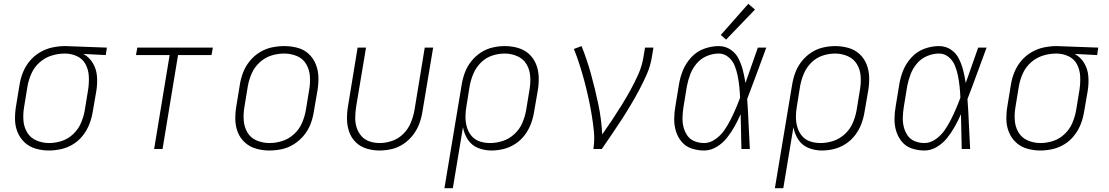

<svg xmlns="http://www.w3.org/2000/svg" viewBox="-20 -779 5800 1004"><path d="M236 8Q268 8 301 0.5Q334 -7 363.5 -25.5Q393 -44 414.5 -72Q436 -100 448 -131.5Q460 -163 465 -195L484 -305Q490 -343 487 -380.5Q484 -418 465.5 -449Q447 -480 416 -497L533 -491L539 -530L322 -538H321Q288 -538 254.5 -531Q221 -524 190 -506Q159 -488 136 -460.5Q113 -433 100 -400.5Q87 -368 82 -335L64 -225Q58 -190 58.5 -154.5Q59 -119 72 -87.5Q85 -56 109.5 -33.5Q134 -11 167.5 -1.5Q201 8 236 8ZM237 -31Q202 -31 170.5 -44.5Q139 -58 122 -86.5Q105 -115 102.5 -149.5Q100 -184 106 -219L124 -329Q130 -363 145 -396Q160 -429 188 -453.5Q216 -478 250.5 -488.5Q285 -499 319 -499Q353 -499 383 -485Q413 -471 428 -442Q443 -413 444.5 -379Q446 -345 441 -311L423 -201Q417 -168 403.5 -136Q390 -104 363.5 -78.5Q337 -53 303.5 -42Q270 -31 237 -31Z M786 0H830L911 -491H1086L1093 -530H698L691 -491H867Z M1388 8Q1421 8 1454 1Q1487 -6 1517 -25Q1547 -44 1569.5 -71.5Q1592 -99 1604 -130.5Q1616 -162 1621 -195L1640 -305Q1646 -341 1645 -376Q1644 -411 1631.5 -442.5Q1619 -474 1594.5 -497Q1570 -520 1536 -529Q1502 -538 1467 -538Q1434 -538 1401 -531Q1368 -524 1338 -505.5Q1308 -487 1285.5 -459Q1263 -431 1251 -399.5Q1239 -368 1234 -335L1216 -225Q1210 -190 1210.5 -154.5Q1211 -119 1223.5 -87.5Q1236 -56 1261 -33.5Q1286 -11 1319.5 -1.5Q1353 8 1388 8ZM1389 -31Q1355 -31 1323 -44Q1291 -57 1274 -86Q1257 -115 1254.5 -149.5Q1252 -184 1258 -219L1276 -329Q1282 -362 1296 -394.5Q1310 -427 1337.5 -452.5Q1365 -478 1398.5 -488.5Q1432 -499 1466 -499Q1501 -499 1532.5 -486Q1564 -473 1581 -444Q1598 -415 1600.5 -380.5Q1603 -346 1597 -311L1579 -201Q1573 -168 1559 -135.5Q1545 -103 1518 -78Q1491 -53 1457 -42Q1423 -31 1389 -31Z M1964 8Q1996 8 2028.5 0.5Q2061 -7 2090 -26.5Q2119 -46 2140 -73.5Q2161 -101 2172.5 -132Q2184 -163 2189 -195L2245 -530H2201L2147 -201Q2141 -169 2128 -137Q2115 -105 2089.5 -79.5Q2064 -54 2031 -42.5Q1998 -31 1965 -31Q1938 -31 1912.5 -39.5Q1887 -48 1870 -67.5Q1853 -87 1845 -112Q1837 -137 1837.5 -164.5Q1838 -192 1842 -219L1894 -530H1850L1800 -225Q1794 -190 1794.5 -155.5Q1795 -121 1806 -89.5Q1817 -58 1840.5 -35Q1864 -12 1897 -2Q1930 8 1964 8Z M2304 205H2348L2401 -114Q2407 -79 2426.5 -49Q2446 -19 2479.5 -5.5Q2513 8 2550 8Q2582 8 2614 0Q2646 -8 2675 -27Q2704 -46 2724.5 -73.5Q2745 -101 2756.5 -132Q2768 -163 2773 -195L2792 -305Q2798 -340 2797 -375.5Q2796 -411 2783.5 -442.5Q2771 -474 2746.5 -496.5Q2722 -519 2688.5 -528.5Q2655 -538 2619 -538Q2588 -538 2555.5 -530.5Q2523 -523 2494 -504Q2465 -485 2443.5 -457.5Q2422 -430 2410.5 -398.5Q2399 -367 2394 -335ZM2542 -31Q2514 -31 2488.5 -39.5Q2463 -48 2446 -68Q2429 -88 2421.5 -114Q2414 -140 2414 -167.5Q2414 -195 2419 -223L2436 -329Q2442 -362 2455.5 -394Q2469 -426 2494.5 -451.5Q2520 -477 2553 -488Q2586 -499 2619 -499Q2653 -499 2684.5 -485.5Q2716 -472 2733 -443.5Q2750 -415 2752.5 -380.5Q2755 -346 2749 -311L2731 -201Q2725 -168 2711 -135.5Q2697 -103 2670 -78Q2643 -53 2609.5 -42Q2576 -31 2542 -31Z M3083 0H3127Q3153 -38 3179 -76Q3205 -114 3230 -152.5Q3255 -191 3278.5 -230.5Q3302 -270 3323.5 -310.5Q3345 -351 3363 -392.5Q3381 -434 3388 -477L3397 -530H3353L3344 -477Q3337 -434 3318.5 -392Q3300 -350 3278 -310Q3256 -270 3231.5 -230.5Q3207 -191 3181.5 -152.5Q3156 -114 3129 -76Q3125 -157 3108.5 -235Q3092 -313 3071 -389.5Q3050 -466 3021 -538L2981 -523Q2997 -483 3010.5 -441Q3024 -399 3035.5 -356Q3047 -313 3056.5 -269.5Q3066 -226 3073.5 -182Q3081 -138 3085.5 -92Q3090 -46 3083 0Z M3662 8Q3696 8 3727.5 -11Q3759 -30 3781.5 -58.5Q3804 -87 3821.5 -118.5Q3839 -150 3853 -182Q3854 -136 3855 -91Q3856 -46 3857 0H3901Q3897 -65 3894.5 -130.5Q3892 -196 3887 -261Q3913 -328 3937.5 -395.5Q3962 -463 3987 -530H3943Q3927 -484 3910.5 -437.5Q3894 -391 3878 -345Q3873 -378 3865 -410Q3857 -442 3842.5 -471.5Q3828 -501 3800.5 -519.5Q3773 -538 3738 -538Q3700 -538 3661.5 -524Q3623 -510 3594.5 -479Q3566 -448 3551 -411Q3536 -374 3530 -335L3512 -225Q3506 -192 3505.5 -158Q3505 -124 3514.5 -93Q3524 -62 3544.5 -37.5Q3565 -13 3596.5 -2.5Q3628 8 3662 8ZM3662 -31Q3636 -31 3612 -40.5Q3588 -50 3574 -70.5Q3560 -91 3554 -115.5Q3548 -140 3549 -166.5Q3550 -193 3554 -219L3572 -329Q3578 -360 3589.5 -390.5Q3601 -421 3623 -447Q3645 -473 3676 -486Q3707 -499 3738 -499Q3767 -499 3789 -480.5Q3811 -462 3821.5 -436Q3832 -410 3837.5 -382Q3843 -354 3846 -325.5Q3849 -297 3850 -268Q3839 -238 3826.5 -209Q3814 -180 3799.5 -151.5Q3785 -123 3766.5 -96.5Q3748 -70 3720 -50.5Q3692 -31 3662 -31ZM3777 -572 3928 -729 3893 -759 3749 -596Z M4032 205H4076L4129 -114Q4135 -79 4154.5 -49Q4174 -19 4207.5 -5.5Q4241 8 4278 8Q4310 8 4342 0Q4374 -8 4403 -27Q4432 -46 4452.5 -73.5Q4473 -101 4484.5 -132Q4496 -163 4501 -195L4520 -305Q4526 -340 4525 -375.5Q4524 -411 4511.5 -442.5Q4499 -474 4474.5 -496.5Q4450 -519 4416.5 -528.5Q4383 -538 4347 -538Q4316 -538 4283.5 -530.5Q4251 -523 4222 -504Q4193 -485 4171.5 -457.5Q4150 -430 4138.5 -398.5Q4127 -367 4122 -335ZM4270 -31Q4242 -31 4216.5 -39.5Q4191 -48 4174 -68Q4157 -88 4149.5 -114Q4142 -140 4142 -167.5Q4142 -195 4147 -223L4164 -329Q4170 -362 4183.5 -394Q4197 -426 4222.5 -451.5Q4248 -477 4281 -488Q4314 -499 4347 -499Q4381 -499 4412.5 -485.5Q4444 -472 4461 -443.5Q4478 -415 4480.5 -380.5Q4483 -346 4477 -311L4459 -201Q4453 -168 4439 -135.5Q4425 -103 4398 -78Q4371 -53 4337.5 -42Q4304 -31 4270 -31Z M4814 8Q4848 8 4879.5 -11Q4911 -30 4933.5 -58.5Q4956 -87 4973.5 -118.5Q4991 -150 5005 -182Q5006 -136 5007 -91Q5008 -46 5009 0H5053Q5049 -65 5046.5 -130.5Q5044 -196 5039 -261Q5065 -328 5089.5 -395.5Q5114 -463 5139 -530H5095Q5079 -484 5062.5 -437.5Q5046 -391 5030 -345Q5025 -378 5017 -410Q5009 -442 4994.5 -471.5Q4980 -501 4952.5 -519.5Q4925 -538 4890 -538Q4852 -538 4813.5 -524Q4775 -510 4746.5 -479Q4718 -448 4703 -411Q4688 -374 4682 -335L4664 -225Q4658 -192 4657.5 -158Q4657 -124 4666.5 -93Q4676 -62 4696.5 -37.5Q4717 -13 4748.5 -2.5Q4780 8 4814 8ZM4814 -31Q4788 -31 4764 -40.5Q4740 -50 4726 -70.5Q4712 -91 4706 -115.5Q4700 -140 4701 -166.5Q4702 -193 4706 -219L4724 -329Q4730 -360 4741.5 -390.5Q4753 -421 4775 -447Q4797 -473 4828 -486Q4859 -499 4890 -499Q4919 -499 4941 -480.5Q4963 -462 4973.5 -436Q4984 -410 4989.5 -382Q4995 -354 4998 -325.5Q5001 -297 5002 -268Q4991 -238 4978.5 -209Q4966 -180 4951.5 -151.5Q4937 -123 4918.5 -96.5Q4900 -70 4872 -50.5Q4844 -31 4814 -31Z M5420 8Q5452 8 5485 0.5Q5518 -7 5547.5 -25.5Q5577 -44 5598.5 -72Q5620 -100 5632 -131.5Q5644 -163 5649 -195L5668 -305Q5674 -343 5671 -380.5Q5668 -418 5649.5 -449Q5631 -480 5600 -497L5717 -491L5723 -530L5506 -538H5505Q5472 -538 5438.5 -531Q5405 -524 5374 -506Q5343 -488 5320 -460.5Q5297 -433 5284 -400.5Q5271 -368 5266 -335L5248 -225Q5242 -190 5242.5 -154.5Q5243 -119 5256 -87.5Q5269 -56 5293.5 -33.5Q5318 -11 5351.5 -1.5Q5385 8 5420 8ZM5421 -31Q5386 -31 5354.5 -44.5Q5323 -58 5306 -86.5Q5289 -115 5286.5 -149.5Q5284 -184 5290 -219L5308 -329Q5314 -363 5329 -396Q5344 -429 5372 -453.5Q5400 -478 5434.5 -488.5Q5469 -499 5503 -499Q5537 -499 5567 -485Q5597 -471 5612 -442Q5627 -413 5628.5 -379Q5630 -345 5625 -311L5607 -201Q5601 -168 5587.5 -136Q5574 -104 5547.5 -78.5Q5521 -53 5487.5 -42Q5454 -31 5421 -31Z"/></svg>

Font: Iosevka Sparkle Extralight
Style: Italic
Weight: 200
Italic angle: -9°
Designer: Belleve Invis
Foundry: Belleve Invis
Version: Version 4.5.0; ttfautohint (v1.8.3)